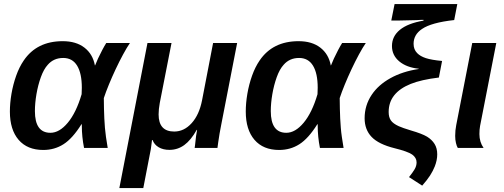

<svg xmlns="http://www.w3.org/2000/svg" viewBox="-20 -745 2540 967"><path d="M295.9 -537.6Q363.3 -537.6 405.3 -505.1Q447.3 -472.7 458 -415.5H459Q463.9 -428.7 473.6 -450Q483.4 -471.2 494.9 -492.9Q506.3 -514.6 515.1 -528.3H634.3Q618.7 -505.4 599.9 -470.7Q581.1 -436 562.5 -396.5Q543.9 -356.9 528.3 -318.8Q512.7 -280.8 502.9 -251Q502.9 -222.7 503.7 -197Q504.4 -171.4 505.4 -148.4Q506.8 -123 508.5 -101.1Q510.3 -79.1 513.7 -55.4Q517.1 -31.7 522.5 0H403.3Q392.1 -56.2 392.1 -111.8V-119.1H390.1Q345.2 -47.4 299.8 -18.6Q254.4 10.3 197.8 10.3Q117.7 10.3 73.7 -40.8Q29.8 -91.8 29.8 -183.1Q29.8 -225.6 37.8 -272.7Q45.9 -319.8 61.5 -363.8Q77.1 -407.7 99.6 -440.4Q165.5 -537.6 295.9 -537.6ZM298.3 -453.1Q250.5 -453.1 220.7 -418.9Q200.2 -396.5 185.8 -356.4Q171.4 -316.4 163.6 -270.8Q155.8 -225.1 155.8 -185.5Q155.8 -76.2 233.9 -76.2Q279.3 -76.2 321.5 -127Q363.8 -177.7 391.1 -270.5L392.1 -303.2Q392.1 -375.5 368.4 -414.3Q344.7 -453.1 298.3 -453.1Z M739.7 5.9Q733.4 38.1 723.9 87.4Q714.4 136.7 701.7 202.1H581.1L722.7 -528.3H843.8L784.7 -226.6Q778.8 -194.3 778.8 -168.9Q778.8 -82.5 857.4 -82.5Q907.2 -82.5 945.3 -124.8Q983.4 -167 997.6 -239.7L1053.2 -528.3H1174.3L1094.2 -116.7Q1089.8 -95.7 1085.9 -72.5Q1082 -49.3 1079.3 -30Q1076.7 -10.7 1075.2 0H960.4L962.4 -14.6Q964.8 -41 967.5 -59.8Q970.2 -78.6 972.7 -90.8H970.7Q941.4 -38.6 908 -14.4Q874.5 9.8 833.5 9.8Q801.3 9.8 779.1 -3.4Q756.8 -16.6 748.5 -39.6H745.6Q744.1 -28.3 742.7 -16.8Q741.2 -5.4 739.7 5.9Z M1483.9 -537.6Q1551.3 -537.6 1593.3 -505.1Q1635.3 -472.7 1646 -415.5H1647Q1651.9 -428.7 1661.6 -450Q1671.4 -471.2 1682.9 -492.9Q1694.3 -514.6 1703.1 -528.3H1822.3Q1806.6 -505.4 1787.8 -470.7Q1769 -436 1750.5 -396.5Q1731.9 -356.9 1716.3 -318.8Q1700.7 -280.8 1690.9 -251Q1690.9 -222.7 1691.7 -197Q1692.4 -171.4 1693.4 -148.4Q1694.8 -123 1696.5 -101.1Q1698.2 -79.1 1701.7 -55.4Q1705.1 -31.7 1710.4 0H1591.3Q1580.1 -56.2 1580.1 -111.8V-119.1H1578.1Q1533.2 -47.4 1487.8 -18.6Q1442.4 10.3 1385.7 10.3Q1305.7 10.3 1261.7 -40.8Q1217.8 -91.8 1217.8 -183.1Q1217.8 -225.6 1225.8 -272.7Q1233.9 -319.8 1249.5 -363.8Q1265.1 -407.7 1287.6 -440.4Q1353.5 -537.6 1483.9 -537.6ZM1486.3 -453.1Q1438.5 -453.1 1408.7 -418.9Q1388.2 -396.5 1373.8 -356.4Q1359.4 -316.4 1351.6 -270.8Q1343.8 -225.1 1343.8 -185.5Q1343.8 -76.2 1421.9 -76.2Q1467.3 -76.2 1509.5 -127Q1551.8 -177.7 1579.1 -270.5L1580.1 -303.2Q1580.1 -375.5 1556.4 -414.3Q1532.7 -453.1 1486.3 -453.1Z M2063 -524.4Q2063 -495.6 2081.1 -477.5Q2096.7 -461.4 2125.2 -452.1Q2153.8 -442.9 2206.5 -438L2190.4 -354.5Q2101.6 -343.8 2048.3 -322.3Q1993.7 -300.3 1965.6 -265.1Q1937.5 -230 1937.5 -180.7Q1937.5 -154.8 1948.5 -138.7Q1959.5 -122.6 1988.3 -109.4Q2007.8 -100.6 2049.8 -87.9Q2105.5 -71.8 2130.9 -56.6Q2155.3 -41.5 2168.7 -20Q2182.1 1.5 2182.1 32.2Q2182.1 61.5 2169.9 92.8Q2160.6 116.2 2145.8 139.2Q2130.9 162.1 2106.4 189.9L2040 147Q2058.1 124.5 2068.1 107.7Q2078.1 90.8 2078.1 72.8Q2078.1 49.3 2055.7 33.2Q2032.7 17.6 1967.3 1.5Q1886.7 -18.6 1851.6 -55.4Q1816.4 -92.3 1816.4 -149.4Q1816.4 -214.4 1852.1 -267.6Q1885.3 -317.4 1946.3 -351.3Q2007.3 -385.3 2088.9 -397.5V-398.9Q2027.3 -405.3 1990.7 -436Q1954.1 -466.8 1954.1 -513.2Q1954.1 -562 1993.9 -594.7Q2033.7 -627.4 2112.8 -641.1L2113.3 -645Q2108.4 -645 2098.9 -644.8Q2089.4 -644.5 2076.7 -643.6L1987.3 -641.6H1950.7L1967.3 -724.6H2283.2L2267.6 -644Q2152.3 -631.3 2105.5 -599.1Q2063 -570.8 2063 -524.4Z M2394.5 -69.8Q2394.5 -29.8 2415.5 0H2285.6Q2280.3 -8.3 2276.4 -24.7Q2272.5 -41 2272.5 -60.5Q2272.5 -88.9 2277.8 -115.2L2358.4 -528.3H2479.5L2397.9 -110.8Q2394.5 -92.3 2394.5 -69.8Z"/></svg>

Font: Arimo SemiBold
Style: Italic
Weight: 600
Italic angle: -12°
Version: Version 1.33